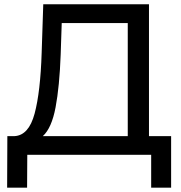

<svg xmlns="http://www.w3.org/2000/svg" viewBox="-20 -720 844 893"><path d="M13.2 152.8 14.2 -86.9H47.9Q113.8 -90.8 140.9 -191.4Q168 -292 173.8 -475.1L181.2 -700.2H672.9V-86.9H775.9V152.8H683.1V0H106.9L106 152.8ZM179.2 -86.9H574.2V-612.8H267.1L262.2 -465.8Q256.8 -317.9 238.5 -220.9Q220.2 -124 179.2 -86.9Z"/></svg>

Font: Montserrat Medium
Style: Regular
Weight: 500
Designer: Julieta Ulanovsky
Foundry: Julieta Ulanovsky
Version: Version 7.200